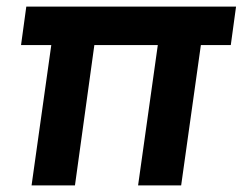

<svg xmlns="http://www.w3.org/2000/svg" viewBox="-20 -564 738 584"><path d="M76 0H208L267 -427H460L400 0H531L591 -427H682L698 -544H60L44 -427H136Z"/></svg>

Font: Mluvka Bold
Style: Italic
Weight: 700
Italic angle: -8°
Designer: Modified by Jiří Krblich, Original typeface by Gumpita Rahayu
Foundry: Gumpita Rahayu & Jiří Krblich
Version: Version 2.000;Glyphs 3.1.1 (3134)